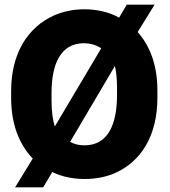

<svg xmlns="http://www.w3.org/2000/svg" viewBox="-20 -761 731 827"><path d="M28 -339C28 -227 62 -140 121 -78L45 46H166L205 -20C246 0 294 10 344 10C391 10 433 2 472 -14C590 -65 658 -179 658 -340V-371C658 -479 627 -562 573 -623L646 -741H526L493 -685C454 -707 402 -721 343 -721C296 -721 255 -712 216 -696C99 -645 28 -530 28 -370ZM202 -326V-360C202 -484 240 -575 343 -575C371 -574 395 -567 416 -553L216 -216C207 -245 202 -283 202 -326ZM282 -150 475 -477C481 -451 484 -419 484 -384V-352C484 -228 447 -135 344 -135C320 -135 300 -140 282 -150Z"/></svg>

Font: Asimov Pro
Style: Ult
Weight: 900
Designer: Google
Version: Version 2.000980; 2014